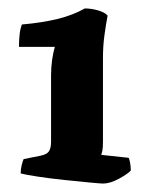

<svg xmlns="http://www.w3.org/2000/svg" viewBox="-20 -782 359 455"><path d="M224 -347Q219 -347 192.5 -349.5Q166 -352 132.5 -355.5Q99 -359 69.5 -363.5Q40 -368 29 -371Q29 -381 31.5 -391Q34 -401 36 -405L76 -413Q91 -416 96 -423.5Q101 -431 101 -446V-604Q101 -622 103.5 -640Q106 -658 110 -671H25Q25 -687 26.5 -700.5Q28 -714 32 -724Q79 -728 116 -737Q153 -746 181 -762Q196 -762 212 -757.5Q228 -753 235 -745Q231 -724 227.5 -698.5Q224 -673 224 -644V-447Q224 -431 222.5 -424.5Q221 -418 220 -415L285 -408Q287 -404 288.5 -395Q290 -386 290 -378Q283 -370 262 -358.5Q241 -347 224 -347Z"/></svg>

Font: Texturina 12pt Black
Style: Regular
Weight: 900
Designer: Guillermo Torres Carreño
Foundry: Omnibus-Type
Version: Version 1.002